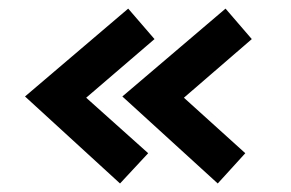

<svg xmlns="http://www.w3.org/2000/svg" viewBox="-20 -477 675 446"><path d="M258.8 -50.8 324.2 -121.1 180.2 -250 338.9 -386.2 277.8 -457 38.1 -252.9ZM485.8 -50.8 549.8 -121.1 407.2 -250 564.9 -386.2 503.9 -457 264.2 -252.9Z"/></svg>

Font: Comic Neue Angular
Style: Bold
Weight: 700
Designer: Craig Rozynski
Foundry: Craig Rozynski
Version: Version 2.003